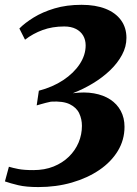

<svg xmlns="http://www.w3.org/2000/svg" viewBox="-20 -768 568 798"><path d="M139.5 9.5Q88.5 9.5 56 1.8Q23.5 -6 0.5 -14L17 -75Q33.5 -70 56.5 -65.5Q79.5 -61 118.5 -61Q165.5 -61 202.8 -76Q240 -91 266.5 -117Q293 -143 306.8 -176Q320.5 -209 320.5 -245Q320.5 -273 309.2 -297Q298 -321 270 -334.8Q242 -348.5 192 -345.5Q180.5 -343 170.2 -340.5Q160 -338 150.8 -335.2Q141.5 -332.5 132.5 -330L141.5 -391Q199 -406 242.8 -435Q286.5 -464 311.2 -501.5Q336 -539 336 -579.5Q336 -602 325.8 -619.8Q315.5 -637.5 295.5 -647.8Q275.5 -658 247 -658Q197.5 -658 157.2 -643.2Q117 -628.5 84 -603L60.5 -649.5Q83 -672.5 119.8 -695.2Q156.5 -718 206.5 -733Q256.5 -748 319 -748Q377 -748 418.8 -731.5Q460.5 -715 483 -684Q505.5 -653 505.5 -610.5Q505.5 -574 487.2 -540Q469 -506 437.8 -476Q406.5 -446 366.5 -421.8Q326.5 -397.5 282.5 -380.5Q331 -387 370.5 -380Q410 -373 438.2 -354.5Q466.5 -336 482 -307Q497.5 -278 497.5 -241Q497.5 -186.5 469.8 -140.8Q442 -95 392.8 -61.5Q343.5 -28 278.5 -9.2Q213.5 9.5 139.5 9.5Z"/></svg>

Font: Merriweather 60pt Black
Style: Italic
Weight: 900
Italic angle: -7.8°
Version: Version 2.101